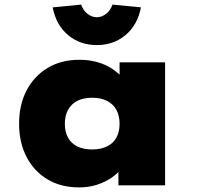

<svg xmlns="http://www.w3.org/2000/svg" viewBox="-20 -806 859 835"><path d="M324 9Q245 9 186.5 -26Q128 -61 95.5 -123.5Q63 -186 63 -268Q63 -350 95.5 -412.5Q128 -475 187 -510.5Q246 -546 325 -546Q368 -546 404.5 -535.5Q441 -525 468.5 -506.5Q496 -488 514.5 -466Q533 -444 543 -420L500 -417V-535H698V0H495V-139L538 -129Q530 -102 511.5 -77Q493 -52 465 -33Q437 -14 401.5 -2.5Q366 9 324 9ZM381 -156Q418 -156 445 -169Q472 -182 486 -207Q500 -232 500 -268Q500 -303 486 -328.5Q472 -354 445 -367.5Q418 -381 381 -381Q343 -381 316.5 -367.5Q290 -354 276 -328.5Q262 -303 262 -268Q262 -232 276 -207Q290 -182 316.5 -169Q343 -156 381 -156ZM401 -610Q328 -610 276 -653.5Q224 -697 209 -774L333 -786Q342 -760 361 -745.5Q380 -731 401 -731Q422 -731 441 -745.5Q460 -760 469 -786L593 -774Q578 -697 526 -653.5Q474 -610 401 -610Z"/></svg>

Font: Lexend Exa Black
Style: Regular
Weight: 900
Designer: Bonnie Shaver-Troup, Thomas Jockin
Foundry: Lexend
Version: Version 1.007